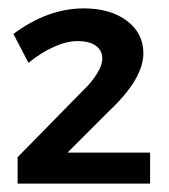

<svg xmlns="http://www.w3.org/2000/svg" viewBox="-20 -798 404 458"><path d="M224 -658Q224 -678 208.5 -689Q193 -700 165 -700Q139 -700 108 -686Q77 -672 48 -648L12 -717Q94 -778 180 -778Q243 -778 282.5 -748.5Q322 -719 322 -671Q322 -610 241 -534L141 -434H338V-360H22V-423L178 -582Q199 -602 211.5 -622.5Q224 -643 224 -658Z"/></svg>

Font: Gontserrat Medium
Style: Regular
Weight: 500
Designer: Julieta Ulanovsky
Foundry: Julieta Ulanovsky
Version: Version 6.001